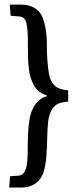

<svg xmlns="http://www.w3.org/2000/svg" viewBox="-20 -633 366 837"><path d="M60.5 132.8Q78.6 131.8 87.9 114Q97.2 96.2 99.1 68.6Q101.1 41 101.1 7.3Q101.1 -26.4 103 -61.5Q105 -96.7 111.8 -127.4Q118.7 -158.2 136.7 -181.6Q154.8 -205.1 184.6 -213.9V-216.8Q165.5 -222.7 151.1 -233.6Q136.7 -244.6 127.9 -261.2Q119.1 -277.8 113.5 -294.7Q107.9 -311.5 105.5 -335.4Q103 -359.4 102.3 -377.2Q101.6 -395 101.6 -420.9V-449.2Q101.6 -504.4 95.2 -531.7Q88.9 -559.1 66.4 -561L26.4 -564.5L22.5 -612.8H71.8Q107.4 -612.8 131.1 -597.9Q154.8 -583 164.8 -558.6Q174.8 -534.2 179.7 -502.4Q184.6 -470.7 184.3 -437.3Q184.1 -403.8 186.5 -370.8Q189 -337.9 193.4 -311Q197.8 -284.2 213.1 -265.6Q228.5 -247.1 253.9 -242.7L277.3 -238.8V-190.4L252.4 -186.5Q224.1 -182.1 208.7 -158.9Q193.4 -135.7 189.9 -102.8Q186.5 -69.8 185.8 -31Q185.1 7.8 182.4 45.9Q179.7 84 170.7 115Q161.6 146 136.5 165.3Q111.3 184.6 70.3 184.6H20L23.9 135.3Z"/></svg>

Font: Neuton
Style: Regular
Weight: 400
Designer: Brian M Zick
Version: Version 1.3